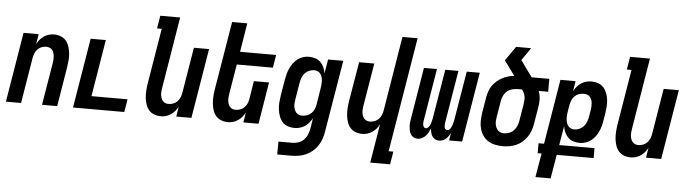

<svg xmlns="http://www.w3.org/2000/svg" viewBox="-54 -973 5107 1425"><g transform="rotate(5 2500.0 -260.0)"><path d="M3 0 89 -520H202L189 -445Q198 -463 211 -478.5Q224 -494 241 -505.5Q258 -517 277 -522.5Q296 -528 315 -528Q341 -528 365 -519Q389 -510 404.5 -492Q420 -474 428 -450Q436 -426 439 -401Q442 -376 440 -350Q438 -324 434 -298L385 0H272L324 -313Q326 -326 327 -339.5Q328 -353 327 -366Q326 -379 322 -391Q318 -403 311 -412.5Q304 -422 292 -427Q280 -432 267 -432Q249 -432 231.5 -425.5Q214 -419 201.5 -405.5Q189 -392 182 -375Q175 -358 172 -340L116 0Z M503 0 589 -520H702L632 -96H901L885 0Z M1158 8Q1132 8 1108 -1Q1084 -10 1068.5 -28Q1053 -46 1045 -70Q1037 -94 1034.5 -119Q1032 -144 1033.5 -170Q1035 -196 1039 -222L1108 -639H1073L1089 -735H1237L1150 -207Q1148 -194 1146.5 -180.5Q1145 -167 1146 -154Q1147 -141 1151 -129Q1155 -117 1162.5 -107.5Q1170 -98 1181.5 -93Q1193 -88 1206 -88Q1224 -88 1241.5 -94.5Q1259 -101 1272 -114.5Q1285 -128 1292 -145Q1299 -162 1302 -180L1358 -520H1471L1385 0H1272L1284 -75Q1275 -57 1262 -41.5Q1249 -26 1232 -14.5Q1215 -3 1196 2.5Q1177 8 1158 8Z M1658 8Q1632 8 1608 -1Q1584 -10 1568.5 -28Q1553 -46 1545 -70Q1537 -94 1534.5 -119Q1532 -144 1533.5 -170Q1535 -196 1539 -222L1624 -735H1737L1702 -520H1971L1955 -424H1686L1650 -207Q1648 -194 1646.5 -180.5Q1645 -167 1646 -154Q1647 -141 1651 -129Q1655 -117 1662.5 -107.5Q1670 -98 1681.5 -93Q1693 -88 1706 -88Q1724 -88 1741.5 -94.5Q1759 -101 1772 -114.5Q1785 -128 1792 -145Q1799 -162 1802 -180L1823 -312H1936L1885 0H1772L1784 -75Q1775 -57 1762 -41.5Q1749 -26 1732 -14.5Q1715 -3 1696 2.5Q1677 8 1658 8Z M2043 215 2044 119H2149Q2172 119 2195 110.5Q2218 102 2234.5 84.5Q2251 67 2259.5 44.5Q2268 22 2272 0L2284 -76Q2274 -58 2261 -42Q2248 -26 2230.5 -14.5Q2213 -3 2193 2.5Q2173 8 2154 8Q2127 8 2103 -0.5Q2079 -9 2063 -27Q2047 -45 2038.5 -68.5Q2030 -92 2026.5 -117.5Q2023 -143 2025 -169.5Q2027 -196 2031 -222L2051 -342Q2055 -364 2060.5 -385.5Q2066 -407 2075.5 -427.5Q2085 -448 2098.5 -467Q2112 -486 2130.5 -500Q2149 -514 2171 -521Q2193 -528 2214 -528Q2239 -528 2262.5 -520.5Q2286 -513 2302 -497Q2318 -481 2327.5 -459Q2337 -437 2340 -414L2358 -520H2471L2382 15Q2378 42 2369 68.5Q2360 95 2344 119.5Q2328 144 2306 163Q2284 182 2257.5 194Q2231 206 2203.5 210.5Q2176 215 2149 215ZM2202 -88Q2220 -88 2238 -94Q2256 -100 2270 -113.5Q2284 -127 2291.5 -144.5Q2299 -162 2302 -180L2321 -300Q2324 -314 2325 -328.5Q2326 -343 2325.5 -357Q2325 -371 2321.5 -384.5Q2318 -398 2310 -409Q2302 -420 2289.5 -426Q2277 -432 2263 -432Q2244 -432 2224.5 -423.5Q2205 -415 2191.5 -399.5Q2178 -384 2171.5 -365Q2165 -346 2162 -327L2142 -207Q2140 -193 2138.5 -179.5Q2137 -166 2138.5 -153Q2140 -140 2144.5 -128Q2149 -116 2157 -106.5Q2165 -97 2177 -92.5Q2189 -88 2202 -88Z M2736 215 2784 -75Q2775 -57 2762 -41.5Q2749 -26 2732 -14.5Q2715 -3 2696 2.5Q2677 8 2658 8Q2632 8 2608 -1Q2584 -10 2568.5 -28Q2553 -46 2545 -70Q2537 -94 2534.5 -119Q2532 -144 2533.5 -170Q2535 -196 2539 -222L2589 -520H2702L2650 -207Q2648 -194 2646.5 -180.5Q2645 -167 2646 -154Q2647 -141 2651 -129Q2655 -117 2662.5 -107.5Q2670 -98 2681.5 -93Q2693 -88 2706 -88Q2724 -88 2741.5 -94.5Q2759 -101 2772 -114.5Q2785 -128 2792 -145Q2799 -162 2802 -180L2893 -735H3006L2865 119H2900L2884 215Z M3070 8Q3054 8 3040.5 0.5Q3027 -7 3019 -20Q3011 -33 3008 -48.5Q3005 -64 3004 -79.5Q3003 -95 3005 -111.5Q3007 -128 3010 -144L3072 -520H3169L3104 -128Q3103 -120 3102.5 -111.5Q3102 -103 3104 -95Q3106 -87 3111.5 -81Q3117 -75 3125 -75Q3134 -75 3140.5 -81.5Q3147 -88 3151.5 -95.5Q3156 -103 3159 -111Q3162 -119 3164 -127.5Q3166 -136 3168 -144Q3170 -152 3171 -160L3231 -520H3329L3264 -128Q3263 -120 3262.5 -111.5Q3262 -103 3263.5 -95Q3265 -87 3270.5 -81Q3276 -75 3285 -75Q3293 -75 3300 -81.5Q3307 -88 3311.5 -95.5Q3316 -103 3318.5 -111Q3321 -119 3323.5 -127.5Q3326 -136 3328 -144Q3330 -152 3331 -160L3391 -520H3488L3402 0H3305L3314 -56Q3307 -44 3299 -32Q3291 -20 3280.5 -11Q3270 -2 3256.5 3Q3243 8 3230 8Q3213 8 3200 0.5Q3187 -7 3179 -19.5Q3171 -32 3167.5 -47Q3164 -62 3164 -78Q3158 -63 3149.5 -47.5Q3141 -32 3129.5 -19.5Q3118 -7 3102 0.5Q3086 8 3070 8Z M3706 8Q3676 8 3647.5 2Q3619 -4 3596 -18.5Q3573 -33 3557 -56Q3541 -79 3533.5 -106.5Q3526 -134 3526.5 -163.5Q3527 -193 3531 -222L3551 -342Q3555 -365 3562.5 -387Q3570 -409 3583.5 -429Q3597 -449 3615.5 -465Q3634 -481 3655 -492.5Q3676 -504 3698.5 -510.5Q3721 -517 3745 -519L3666 -628H3665Q3684 -654 3702.5 -681Q3721 -708 3740 -735H3852L3787 -641L3874 -520H4006V-424H3935Q3941 -410 3944 -394.5Q3947 -379 3947.5 -363Q3948 -347 3946.5 -330.5Q3945 -314 3942 -298L3922 -178Q3918 -153 3909.5 -128Q3901 -103 3886 -81Q3871 -59 3851 -41Q3831 -23 3806.5 -12Q3782 -1 3756.5 3.5Q3731 8 3706 8ZM3706 -88Q3726 -88 3746 -96Q3766 -104 3780 -119.5Q3794 -135 3801.5 -154.5Q3809 -174 3812 -193L3832 -313Q3834 -328 3835.5 -343Q3837 -358 3834.5 -372.5Q3832 -387 3826 -399.5Q3820 -412 3812 -424H3780Q3760 -424 3739 -418.5Q3718 -413 3701.5 -399.5Q3685 -386 3675 -366.5Q3665 -347 3662 -327L3642 -207Q3640 -193 3638.5 -179.5Q3637 -166 3639 -152.5Q3641 -139 3646 -127Q3651 -115 3659.5 -106Q3668 -97 3680.5 -92.5Q3693 -88 3706 -88Z M3967 215 3997 37H3968V-37H4009L4089 -520H4202L4189 -444Q4199 -462 4212 -478Q4225 -494 4242.5 -505.5Q4260 -517 4280 -522.5Q4300 -528 4319 -528Q4346 -528 4370 -519.5Q4394 -511 4410 -493Q4426 -475 4435 -451.5Q4444 -428 4447 -402.5Q4450 -377 4448 -350.5Q4446 -324 4442 -298L4434 -252Q4431 -230 4425.5 -208.5Q4420 -187 4410.5 -166.5Q4401 -146 4387.5 -127Q4374 -108 4355.5 -94Q4337 -80 4315 -73Q4293 -66 4272 -66Q4247 -66 4223.5 -73.5Q4200 -81 4184 -97.5Q4168 -114 4158.5 -135.5Q4149 -157 4146 -180L4122 -37H4385V37H4110L4080 215ZM4223 -162Q4242 -162 4261 -170.5Q4280 -179 4293.5 -194.5Q4307 -210 4314 -229Q4321 -248 4324 -267L4332 -313Q4334 -327 4335 -340.5Q4336 -354 4335 -367Q4334 -380 4329.5 -392Q4325 -404 4317 -413.5Q4309 -423 4296.5 -427.5Q4284 -432 4271 -432Q4253 -432 4235 -426Q4217 -420 4203.5 -406.5Q4190 -393 4182.5 -375.5Q4175 -358 4172 -340L4164 -294Q4162 -280 4160.5 -265.5Q4159 -251 4160 -237Q4161 -223 4164.5 -209.5Q4168 -196 4176 -185Q4184 -174 4196.5 -168Q4209 -162 4223 -162Z M4658 8Q4632 8 4608 -1Q4584 -10 4568.5 -28Q4553 -46 4545 -70Q4537 -94 4534.5 -119Q4532 -144 4533.5 -170Q4535 -196 4539 -222L4608 -639H4573L4589 -735H4737L4650 -207Q4648 -194 4646.5 -180.5Q4645 -167 4646 -154Q4647 -141 4651 -129Q4655 -117 4662.5 -107.5Q4670 -98 4681.5 -93Q4693 -88 4706 -88Q4724 -88 4741.5 -94.5Q4759 -101 4772 -114.5Q4785 -128 4792 -145Q4799 -162 4802 -180L4858 -520H4971L4885 0H4772L4784 -75Q4775 -57 4762 -41.5Q4749 -26 4732 -14.5Q4715 -3 4696 2.5Q4677 8 4658 8Z"/></g></svg>

Font: Iosevka Term Curly
Style: Bold Italic
Weight: 700
Italic angle: -9°
Designer: Belleve Invis
Foundry: Belleve Invis
Version: Version 32.3.0